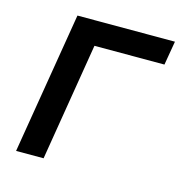

<svg xmlns="http://www.w3.org/2000/svg" viewBox="-83 -600 667 681"><g transform="rotate(15 250.0 -260.0)"><path d="M34 0 120 -520H478L463 -432H206L135 0Z"/></g></svg>

Font: Iosevka Term Curly SmBd Obl
Style: Regular
Weight: 600
Italic angle: -9°
Designer: Belleve Invis
Foundry: Belleve Invis
Version: Version 32.3.0